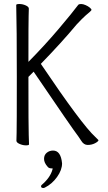

<svg xmlns="http://www.w3.org/2000/svg" viewBox="-20 -720 540 959"><path d="M185 210Q185 206 189 203Q231 167 242 127L243 121H237Q224 121 218 113Q200 93 200 73.5Q200 54 213.5 43Q227 32 245 32Q284 32 290 96Q290 129 265 164Q240 199 204 217Q200 219 196 219Q185 219 185 210ZM62 -17Q62 -29 63 -56.5Q64 -84 64 -335.5Q64 -587 61 -695Q61 -700 77 -700Q93 -700 108.5 -693Q124 -686 124 -677Q124 -665 123 -639.5Q122 -614 122 -423V-411Q203 -493 272.5 -575Q342 -657 371 -696Q375 -700 385 -700Q395 -700 407.5 -694.5Q420 -689 428.5 -682Q437 -675 437 -670Q434 -664 408 -643Q392 -629 363 -598Q289 -509 184 -401Q389 -97 456 -36Q469 -24 472 -20Q471 -13 454.5 -4.5Q438 4 418 4Q398 4 385 -18Q379 -28 371 -39Q343 -75 148 -362L122 -336V-334Q122 -77 123.5 -46.5Q125 -16 125 1Q125 6 109.5 6Q94 6 78 -1Q62 -8 62 -17Z"/></svg>

Font: Moon Stars Kai T HW Light
Style: Regular
Weight: 300
Designer: GuiWonder
Version: Version 1.101